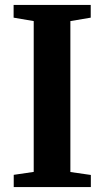

<svg xmlns="http://www.w3.org/2000/svg" viewBox="-20 -763 426 783"><path d="M117.5 -62V-677L35.5 -691V-743H350V-691L267 -677V-61.5L350.5 -49.5V0H36V-50Z"/></svg>

Font: Merriweather 48pt
Style: Bold
Weight: 700
Version: Version 2.100